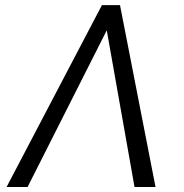

<svg xmlns="http://www.w3.org/2000/svg" viewBox="-20 -748 737 768"><path d="M518.1 0 403.8 -645 397.9 -727.5H460L602.1 0ZM416.5 -645.5 90.3 0H6.3L387.7 -727.5H448.7Z"/></svg>

Font: Inter 18pt Light
Style: Italic
Weight: 300
Italic angle: -9.3988°
Designer: Rasmus Andersson
Foundry: rsms
Version: Version 4.001;git-66647c0bb